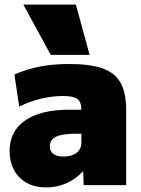

<svg xmlns="http://www.w3.org/2000/svg" viewBox="-20 -810 615 840"><path d="M182 10Q109 10 65.5 -33.5Q22 -77 22 -150Q22 -236 90 -283Q158 -330 282 -330H336Q336 -364 318.5 -377Q301 -390 256 -390Q209 -390 160.5 -378.5Q112 -367 64 -344L43 -484Q98 -508 155.5 -519Q213 -530 283 -530Q375 -530 429.5 -510.5Q484 -491 508 -447Q532 -403 532 -330V0H346L344 -60H342Q313 -27 271 -8.5Q229 10 182 10ZM258 -125Q282 -125 299.5 -132.5Q317 -140 326.5 -153.5Q336 -167 336 -185V-225H312Q253 -225 225.5 -212Q198 -199 198 -170Q198 -148 213.5 -136.5Q229 -125 258 -125ZM202 -570 82 -790H312L372 -570Z"/></svg>

Font: M PLUS 2 Thin Black
Style: Regular
Weight: 900
Version: Version 1.001